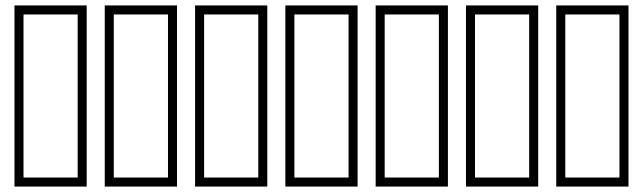

<svg xmlns="http://www.w3.org/2000/svg" viewBox="-20 -686 2364 706"><path d="M33.2 0V-666H298.8V0ZM66.4 -33.2H265.6V-632.8H66.4Z M365.2 0V-666H630.9V0ZM398.4 -33.2H597.7V-632.8H398.4Z M697.3 0V-666H962.9V0ZM730.5 -33.2H929.7V-632.8H730.5Z M1029.3 0V-666H1294.9V0ZM1062.5 -33.2H1261.7V-632.8H1062.5Z M1361.3 0V-666H1627V0ZM1394.5 -33.2H1593.8V-632.8H1394.5Z M1693.4 0V-666H1959V0ZM1726.6 -33.2H1925.8V-632.8H1726.6Z M2025.4 0V-666H2291V0ZM2058.6 -33.2H2257.8V-632.8H2058.6Z"/></svg>

Font: Crimson Text
Style: Bold
Weight: 700
Designer: Sebastian Kosch
Foundry: Sebastian Kosch
Version: Version 1.100